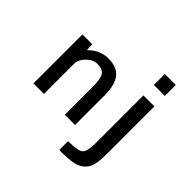

<svg xmlns="http://www.w3.org/2000/svg" viewBox="-225 -991 1450 1450"><g transform="rotate(45 500.0 -266.0)"><path d="M591.8 124Q697.3 124 723.6 100.6Q750 77.1 750 -12.7V-522.5H867.2V-12.7Q867.2 59.6 856.9 102.1Q846.7 144.5 814.9 172.9Q783.2 201.2 732.4 210Q681.6 218.8 591.8 218.8ZM750 -633.8V-751H867.2V-633.8ZM543 -309.6V1H433.6V-295.9Q433.6 -383.8 412.6 -414.6Q391.6 -445.3 335.9 -445.3Q291 -445.3 251 -405.3Q210.9 -365.2 210.9 -320.3V1H98.6V-522.5H204.1L206.1 -461.9Q276.4 -533.2 366.2 -533.2Q458 -533.2 500.5 -480Q543 -426.8 543 -309.6Z"/></g></svg>

Font: Gen Shin Gothic Monospace Medium
Style: Regular
Weight: 500
Designer: [Source Han Sans]
Ryoko NISHIZUKA  (kana & ideographs); Paul D. Hunt (Latin, Greek & Cyrillic); Wenlong ZHANG  (bopomofo
Version: Version 1.002.20150607